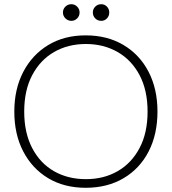

<svg xmlns="http://www.w3.org/2000/svg" viewBox="-20 -880 816 912"><path d="M387 12Q285 12 209 -33.5Q133 -79 90.5 -160.5Q48 -242 48 -350Q48 -457 90.5 -538.5Q133 -620 209 -666Q285 -712 387 -712Q490 -712 567 -666Q644 -620 686 -538.5Q728 -457 728 -350Q728 -242 686 -160.5Q644 -79 567 -33.5Q490 12 387 12ZM388 -29Q473 -29 539 -67Q605 -105 643 -177Q681 -249 681 -350Q681 -451 643 -523Q605 -595 538.5 -633Q472 -671 388 -671Q303 -671 237 -633Q171 -595 133 -523Q95 -451 95 -350Q95 -249 133 -176.5Q171 -104 237 -66.5Q303 -29 388 -29ZM319 -781Q303 -781 291 -792.5Q279 -804 279 -821Q279 -837 290.5 -848.5Q302 -860 319 -860Q335 -860 346.5 -848.5Q358 -837 358 -821Q358 -804 346.5 -792.5Q335 -781 319 -781ZM461 -781Q444 -781 432.5 -792.5Q421 -804 421 -821Q421 -837 432.5 -848.5Q444 -860 461 -860Q477 -860 488 -848.5Q499 -837 499 -821Q499 -804 488 -792.5Q477 -781 461 -781Z"/></svg>

Font: DM Sans 24pt ExtraLight
Style: Regular
Weight: 250
Designer: Colophon Foundry, Jonny Pinhorn
Foundry: Colophon Foundry
Version: Version 4.004;gftools[0.9.30]